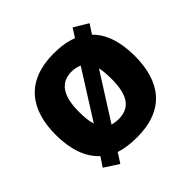

<svg xmlns="http://www.w3.org/2000/svg" viewBox="-198 -1041 1192 1192"><g transform="rotate(-45 398.5 -444.5)"><path d="M745 -451C745 -570 716 -668 650 -732L690 -793L597 -849L560 -791C516 -809 462 -818 399 -818C158 -818 51 -674 51 -452C51 -327 83 -227 154 -162L113 -101L207 -40L248 -104C291 -90 341 -83 398 -83C643 -83 745 -230 745 -451ZM254 -451C254 -580 294 -660 399 -660C423 -660 446 -654 465 -646L268 -334C257 -366 254 -406 254 -451ZM542 -451C542 -322 504 -244 398 -244C377 -244 357 -247 341 -251L533 -554C539 -526 542 -491 542 -451Z"/></g></svg>

Font: Noto Sans Telugu UI Black
Style: Regular
Weight: 900
Designer: Jelle Bosma - Monotype Design Team
Foundry: Monotype Imaging Inc.
Version: Version 2.005